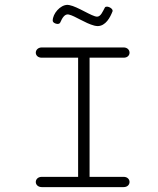

<svg xmlns="http://www.w3.org/2000/svg" viewBox="-20 -766 645 786"><path d="M256.3 -746.1C226.6 -746.1 195.8 -710 195.8 -681.6C195.8 -673.8 207 -668 215.8 -668C220.7 -668 224.6 -669.9 226.6 -673.8C235.4 -694.3 244.6 -707 257.3 -707C258.8 -707 260.3 -707 261.7 -706.5C287.6 -700.7 328.1 -670.9 366.2 -661.1C370.6 -660.2 375.5 -659.2 379.4 -659.2C412.6 -659.2 431.2 -694.8 440.9 -720.2C442.9 -729.5 427.7 -738.8 417.5 -738.8C414.1 -738.8 410.6 -737.8 409.2 -734.9C400.4 -718.8 392.6 -697.8 377.4 -697.8C356.9 -697.8 298.3 -738.8 264.2 -745.1C261.2 -745.6 258.8 -746.1 256.3 -746.1ZM151.4 0H485.8C502 0 510.3 -10.3 510.3 -21C510.3 -31.2 502.4 -42 486.3 -42H346.7V-529.8H486.3C502.4 -529.8 510.3 -540 510.3 -550.3C510.3 -561 502 -571.8 485.8 -571.8H151.4C135.3 -571.8 126.5 -561 126.5 -550.3C126.5 -540 134.8 -529.8 150.9 -529.8H299.8V-42H150.9C134.8 -42 126.5 -31.2 126.5 -21C126.5 -10.3 135.3 0 151.4 0Z"/></svg>

Font: Cutive Mono
Style: Regular
Weight: 400
Monospace: yes
Designer: Vernon Adams
Foundry: Vernon Adams
Version: Version 1.002